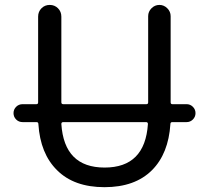

<svg xmlns="http://www.w3.org/2000/svg" viewBox="-20 -775 850 784"><path d="M584 -268.6Q584 -276.4 576.2 -276.4H238.3Q230.5 -276.4 230.5 -268.6Q242.2 -90.8 407.2 -90.8Q572.3 -90.8 584 -268.6ZM72.3 -276.4Q56.6 -276.4 45.9 -287.1Q35.2 -297.9 35.2 -313Q35.2 -328.1 45.9 -338.9Q56.6 -349.6 72.3 -349.6H128.9Q135.7 -349.6 135.7 -357.4V-707Q135.7 -727.5 149.4 -741.2Q163.1 -754.9 183.1 -754.9Q203.1 -754.9 216.8 -741.2Q230.5 -727.5 230.5 -707V-357.4Q230.5 -349.6 238.3 -349.6H578.1Q585 -349.6 585 -357.4V-709Q585 -727.5 598.6 -741.2Q612.3 -754.9 630.9 -754.9Q649.4 -754.9 663.1 -741.2Q676.8 -727.5 676.8 -709V-357.4Q676.8 -349.6 683.6 -349.6H742.2Q756.8 -349.6 767.6 -338.9Q778.3 -328.1 778.3 -313Q778.3 -297.9 767.6 -287.1Q756.8 -276.4 742.2 -276.4H683.6Q675.8 -276.4 675.8 -268.6Q668 -147.5 600.6 -80.1Q531.2 -10.7 406.7 -10.7Q282.2 -10.7 212.9 -80.1Q144.5 -147.5 136.7 -268.6Q136.7 -276.4 128.9 -276.4Z"/></svg>

Font: Gen Jyuu Gothic Regular
Style: Regular
Weight: 400
Designer: [Source Han Sans]
Ryoko NISHIZUKA  (kana & ideographs); Paul D. Hunt (Latin, Greek & Cyrillic); Wenlong ZHANG  (bopomofo
Version: Version 1.002.20150607